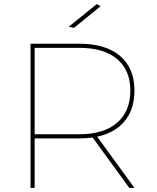

<svg xmlns="http://www.w3.org/2000/svg" viewBox="-20 -911 762 931"><path d="M365 -699Q493 -699 562.5 -639.5Q632 -580 632 -472Q632 -362 562.5 -301Q493 -240 365 -240H148V0H128V-699ZM365 -260Q483 -260 547.5 -315.5Q612 -371 612 -472Q612 -571 547.5 -625Q483 -679 365 -679H148V-260ZM422 -254H447L632 0H607ZM449 -891 468 -881 339 -776 313 -781Z"/></svg>

Font: Alexandria Thin
Style: Regular
Weight: 250
Designer: Mohamed Gaber
Foundry: Kief Type Foundry
Version: Version 5.100